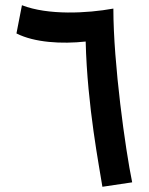

<svg xmlns="http://www.w3.org/2000/svg" viewBox="-20 -706 569 735"><path d="M372 9 486 -8C460 -133 414 -464 414 -672V-673H413C314 -655 164 -647 64 -686L43 -578C112 -543 216 -537 308 -547C314 -299 361 -63 372 9Z"/></svg>

Font: Noto Sans Arabic SemCond SemBd
Style: Regular
Weight: 600
Width: 4
Designer: Monotype Design Team, Nadine Chahine, Nizar Qandah and Khaled Hosny
Foundry: Monotype Imaging Inc.
Version: Version 2.012